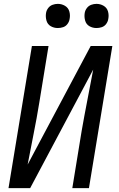

<svg xmlns="http://www.w3.org/2000/svg" viewBox="-20 -973 616 993"><path d="M24 0H136L462 -613Q447 -533 431.5 -453.5Q416 -374 402 -294L354 0H440L561 -735H449L123 -122Q138 -202 154 -281.5Q170 -361 183 -441L231 -735H145ZM479 -828Q493 -828 506.5 -832.5Q520 -837 529 -849Q538 -861 540 -875Q544 -895 538.5 -914Q533 -933 516 -943Q499 -953 479 -953Q465 -953 451.5 -948Q438 -943 429 -931Q420 -919 418 -905Q415 -885 420.5 -866Q426 -847 442.5 -837.5Q459 -828 479 -828ZM279 -828Q293 -828 306.5 -832.5Q320 -837 329 -849Q338 -861 340 -875Q344 -895 338.5 -914Q333 -933 316 -943Q299 -953 279 -953Q265 -953 251.5 -948Q238 -943 229 -931Q220 -919 218 -905Q215 -885 220.5 -866Q226 -847 242.5 -837.5Q259 -828 279 -828Z"/></svg>

Font: Iosevka Sparkle
Style: Italic
Weight: 400
Italic angle: -9°
Designer: Belleve Invis
Foundry: Belleve Invis
Version: Version 4.5.0; ttfautohint (v1.8.3)